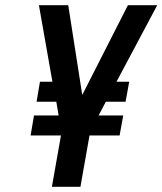

<svg xmlns="http://www.w3.org/2000/svg" viewBox="-20 -720 626 740"><path d="M180 0 215 -198H98L111 -275H206L197 -328H121L134 -405H182L130 -700H243L297 -354L473 -700H586L429 -405H478L464 -328H388L360 -275H455L441 -198H325L290 0Z"/></svg>

Font: Cuprum SemiBold
Style: Italic
Weight: 600
Italic angle: -10°
Version: Version 3.000